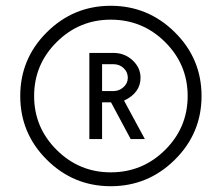

<svg xmlns="http://www.w3.org/2000/svg" viewBox="-20 -707 767 664"><path d="M372 -485H333V-392H372Q392 -392 407 -405.5Q422 -419 422 -438Q422 -458 407.5 -471.5Q393 -485 372 -485ZM481 -226H432L364 -353H333V-226H289V-524H372Q411 -524 438.5 -498.5Q466 -473 466 -438Q466 -386 409 -359ZM363 -639Q254 -639 176 -561.5Q98 -484 98 -375Q98 -266 176 -188.5Q254 -111 363 -111Q473 -111 551 -188.5Q629 -266 629 -375Q629 -484 551 -561.5Q473 -639 363 -639ZM584.5 -154.5Q492 -63 363 -63Q234 -63 142 -154.5Q50 -246 50 -375Q50 -504 142 -595.5Q234 -687 363 -687Q492 -687 584.5 -595.5Q677 -504 677 -375Q677 -246 584.5 -154.5Z"/></svg>

Font: HansKendrickRegular
Style: Regular
Weight: 400
Designer: Alfredo Marco Pradil
Foundry: Hanken Studio
Version: Version 1.000;PS 001.001;hotconv 1.0.56